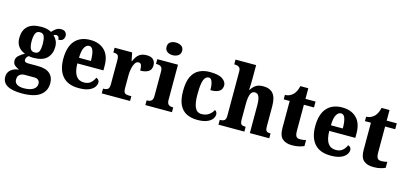

<svg xmlns="http://www.w3.org/2000/svg" viewBox="-86 -1353 4594 2169"><g transform="rotate(15 2211.0 -269.0)"><path d="M222 234Q-7 234 -7 100Q-7 50 29 19Q65 -12 123 -17Q96 -28 71.5 -47.5Q47 -67 47 -103Q47 -137 73 -161.5Q99 -186 141 -209Q95 -224 64 -262.5Q33 -301 33 -365Q33 -453 84 -501.5Q135 -550 244 -550Q281 -550 309 -543Q337 -536 362 -523Q383 -547 407 -564.5Q431 -582 468 -582Q500 -582 516.5 -564Q533 -546 533 -522Q533 -497 518 -478Q503 -459 464 -459Q464 -483 453 -493.5Q442 -504 431 -504Q420 -504 412.5 -501Q405 -498 398 -494Q421 -474 436.5 -444Q452 -414 452 -370Q452 -289 402 -238.5Q352 -188 244 -188Q234 -188 216.5 -189.5Q199 -191 190 -193Q179 -188 169 -174Q159 -160 159 -143Q159 -126 171 -119Q183 -112 203 -112H314Q411 -112 457.5 -72Q504 -32 504 41Q504 131 435 182.5Q366 234 222 234ZM242 -250Q283 -250 295 -282Q307 -314 307 -365Q307 -417 295 -452Q283 -487 242 -487Q203 -487 190 -451.5Q177 -416 177 -364Q177 -314 190 -282Q203 -250 242 -250ZM225 172Q299 172 338 147.5Q377 123 377 80Q377 54 360.5 38.5Q344 23 310 23H194Q178 23 160.5 30Q143 37 131 53.5Q119 70 119 99Q119 136 149 154Q179 172 225 172Z M827 10Q700 10 637 -62.5Q574 -135 574 -265Q574 -406 637 -478Q700 -550 816 -550Q923 -550 984.5 -488.5Q1046 -427 1046 -308V-256H741Q743 -158 774.5 -112.5Q806 -67 868 -67Q916 -67 945.5 -92.5Q975 -118 990 -155Q1006 -150 1016.5 -138Q1027 -126 1027 -108Q1027 -81 1007 -53.5Q987 -26 943 -8Q899 10 827 10ZM882 -322Q882 -398 867.5 -440Q853 -482 820 -482Q786 -482 764.5 -441Q743 -400 743 -322Z M1095 0V-56H1099Q1131 -56 1149.5 -68.5Q1168 -81 1168 -128V-412Q1168 -456 1152 -468Q1136 -480 1106 -480H1102V-536H1307L1326 -440H1331Q1354 -496 1387 -522Q1420 -548 1476 -548Q1530 -548 1554 -522Q1578 -496 1578 -456Q1578 -406 1543 -383.5Q1508 -361 1448 -361Q1448 -403 1440 -424.5Q1432 -446 1406 -446Q1382 -446 1366 -420Q1350 -394 1342 -355Q1334 -316 1334 -276V-123Q1334 -79 1350.5 -67.5Q1367 -56 1394 -56H1426V0Z M1756 -624Q1718 -624 1692 -642.5Q1666 -661 1666 -698Q1666 -737 1692 -754.5Q1718 -772 1756 -772Q1793 -772 1820.5 -754.5Q1848 -737 1848 -698Q1848 -661 1820.5 -642.5Q1793 -624 1756 -624ZM1605 0V-56H1616Q1644 -56 1661 -71Q1678 -86 1678 -128V-413Q1678 -452 1660.5 -466Q1643 -480 1617 -480H1601V-536H1843V-127Q1843 -85 1860.5 -70.5Q1878 -56 1906 -56H1916V0Z M2215 10Q2143 10 2089 -16Q2035 -42 2005 -102.5Q1975 -163 1975 -266Q1975 -375 2006.5 -436.5Q2038 -498 2092 -524Q2146 -550 2213 -550Q2318 -550 2363 -518Q2408 -486 2408 -444Q2408 -423 2398 -402Q2388 -381 2358.5 -367Q2329 -353 2271 -353Q2271 -389 2266 -419Q2261 -449 2249.5 -467.5Q2238 -486 2218 -486Q2195 -486 2177.5 -466.5Q2160 -447 2151 -399.5Q2142 -352 2142 -267Q2142 -167 2165.5 -116.5Q2189 -66 2243 -66Q2293 -66 2328 -90.5Q2363 -115 2379 -150Q2393 -143 2399.5 -130.5Q2406 -118 2406 -104Q2406 -78 2387.5 -52Q2369 -26 2327 -8Q2285 10 2215 10Z M2460 0V-56H2465Q2493 -56 2512 -68Q2531 -80 2531 -124V-645Q2531 -671 2519.5 -683.5Q2508 -696 2493.5 -700Q2479 -704 2469 -704H2456V-760H2697V-599Q2697 -562 2695.5 -527Q2694 -492 2693 -472H2700Q2717 -503 2748.5 -526.5Q2780 -550 2839 -550Q2917 -550 2955 -504Q2993 -458 2993 -357V-126Q2993 -80 3006.5 -68Q3020 -56 3051 -56H3054V0H2827V-325Q2827 -389 2813 -424Q2799 -459 2765 -459Q2737 -459 2722.5 -437Q2708 -415 2703 -380Q2698 -345 2698 -306V-121Q2698 -79 2713 -67.5Q2728 -56 2759 -56H2763V0Z M3321 10Q3249 10 3208.5 -25.5Q3168 -61 3168 -149V-467H3098V-519Q3134 -520 3159.5 -534.5Q3185 -549 3198 -565Q3211 -580 3222.5 -603.5Q3234 -627 3241 -660H3334V-536H3452V-467H3334V-163Q3334 -119 3346 -99Q3358 -79 3391 -79Q3429 -79 3461 -88V-18Q3445 -10 3409 0Q3373 10 3321 10Z M3773 10Q3646 10 3583 -62.5Q3520 -135 3520 -265Q3520 -406 3583 -478Q3646 -550 3762 -550Q3869 -550 3930.5 -488.5Q3992 -427 3992 -308V-256H3687Q3689 -158 3720.5 -112.5Q3752 -67 3814 -67Q3862 -67 3891.5 -92.5Q3921 -118 3936 -155Q3952 -150 3962.5 -138Q3973 -126 3973 -108Q3973 -81 3953 -53.5Q3933 -26 3889 -8Q3845 10 3773 10ZM3828 -322Q3828 -398 3813.5 -440Q3799 -482 3766 -482Q3732 -482 3710.5 -441Q3689 -400 3689 -322Z M4271 10Q4199 10 4158.5 -25.5Q4118 -61 4118 -149V-467H4048V-519Q4084 -520 4109.5 -534.5Q4135 -549 4148 -565Q4161 -580 4172.5 -603.5Q4184 -627 4191 -660H4284V-536H4402V-467H4284V-163Q4284 -119 4296 -99Q4308 -79 4341 -79Q4379 -79 4411 -88V-18Q4395 -10 4359 0Q4323 10 4271 10Z"/></g></svg>

Font: Noto Serif Ethiopic SemiCondensed ExtraBold
Style: Regular
Weight: 800
Width: 4
Designer: Monotype Design Team
Foundry: Monotype Imaging Inc.
Version: Version 2.102; ttfautohint (v1.8.4.7-5d5b)